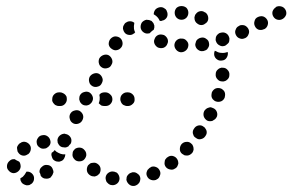

<svg xmlns="http://www.w3.org/2000/svg" viewBox="-20 -591 963 632"><path d="M430 18Q434 16 437 12Q440 9 441 4Q442 0 442 -4Q441 -14 433 -19Q426 -25 417 -24H416Q412 -23 408 -21Q404 -19 401 -15Q398 -12 397 -8Q396 -3 396 1Q398 10 405 16Q412 22 421 21H422Q427 20 430 18ZM69 -26Q68 -26 67 -26Q67 -25 66 -24Q62 -16 55 -9Q51 -6 47 -4Q47 0 48 4Q50 8 52 11Q55 14 59 16Q63 18 68 19Q73 19 77 18Q81 16 85 13Q88 10 90 6Q92 2 92 -2Q93 -11 87 -18Q81 -25 72 -26H71Q70 -26 69 -26ZM363 15Q371 10 373 1Q374 -4 373 -8Q372 -13 370 -16Q368 -20 364 -23Q360 -25 356 -26H355Q346 -28 338 -23Q330 -18 328 -9Q327 -5 328 -1Q329 4 331 8Q334 11 337 14Q341 17 345 18H346Q355 20 363 15ZM506 -12Q510 -21 506 -29Q502 -38 494 -41Q485 -45 476 -41V-40Q472 -39 469 -35Q465 -32 464 -28Q462 -24 462 -19Q462 -15 464 -11Q468 -2 477 1Q485 4 494 1L495 0Q503 -3 506 -12ZM112 -35Q114 -39 118 -42Q125 -49 134 -48Q144 -48 150 -41Q153 -37 154 -33Q156 -29 156 -24Q155 -20 153 -16Q151 -12 148 -9V-8Q141 -2 131 -3Q122 -3 116 -10Q115 -11 115 -11Q115 -12 114 -12Q114 -15 113 -17Q112 -21 110 -24Q110 -25 110 -25Q110 -26 110 -26Q110 -31 112 -35ZM283 -11Q288 -10 292 -10Q296 -11 300 -13Q304 -16 307 -19Q312 -27 311 -36Q310 -45 302 -51Q298 -54 294 -55Q290 -56 285 -55Q281 -55 277 -53Q273 -50 270 -47Q265 -39 266 -30Q267 -21 275 -15Q279 -12 283 -11ZM47 -51Q46 -56 43 -59Q43 -59 43 -59Q43 -59 43 -59Q38 -61 33 -64Q32 -65 30 -66Q29 -67 29 -67Q28 -67 27 -67Q18 -68 11 -61Q4 -55 3 -46V-45Q2 -36 9 -29Q15 -22 24 -21Q33 -21 40 -27Q47 -33 48 -42V-43Q48 -47 47 -51ZM564 -44Q566 -48 567 -52Q567 -57 566 -61Q565 -65 562 -69Q557 -76 547 -78Q538 -79 531 -73H530Q527 -70 524 -66Q522 -62 522 -58Q521 -54 522 -49Q523 -45 526 -41Q532 -34 541 -33Q550 -31 557 -37H558Q562 -40 564 -44ZM192 -72V-71Q190 -67 187 -64Q183 -61 179 -60Q175 -58 171 -59Q166 -59 162 -61Q158 -63 155 -66Q152 -70 151 -74Q150 -77 149 -81Q149 -84 150 -88Q156 -91 160 -97Q165 -91 172 -88Q179 -84 187 -83Q191 -83 195 -83Q195 -80 194 -77Q194 -74 192 -72ZM238 -60Q248 -59 255 -64Q262 -70 264 -79Q265 -89 259 -96Q253 -104 244 -105Q235 -106 227 -101Q224 -98 221 -94Q219 -90 219 -86Q218 -81 219 -77Q220 -73 223 -69L224 -68Q229 -61 238 -60ZM81 -97Q83 -107 78 -114Q75 -118 72 -120Q68 -123 63 -124Q59 -125 55 -124Q50 -123 47 -120H46Q42 -117 40 -114Q37 -110 36 -106Q36 -101 37 -97Q37 -92 40 -89Q45 -81 54 -79Q63 -77 71 -83H72Q79 -88 81 -97ZM612 -87Q615 -90 616 -94Q618 -98 617 -103Q617 -107 615 -111Q614 -115 610 -118Q603 -125 594 -124Q585 -124 578 -117Q572 -110 572 -100Q572 -91 579 -85Q583 -82 587 -80Q591 -79 596 -79Q600 -79 604 -81Q608 -83 611 -86ZM135 -105Q139 -107 142 -111Q145 -114 146 -119Q147 -123 146 -127Q144 -137 137 -142Q129 -148 120 -146Q110 -145 105 -137Q99 -129 101 -120Q102 -111 110 -106Q117 -100 127 -102Q132 -102 135 -105ZM190 -106Q185 -106 181 -108Q177 -110 174 -114Q172 -117 170 -121Q169 -126 169 -130Q170 -139 177 -145Q184 -151 194 -151Q194 -151 195 -150Q204 -149 210 -142Q216 -135 215 -126Q214 -123 214 -121Q213 -119 212 -117Q208 -114 205 -109Q201 -107 198 -106Q194 -105 190 -106Q190 -106 190 -106ZM660 -151Q661 -156 660 -160Q659 -164 656 -168Q654 -172 650 -174Q643 -180 633 -178Q624 -176 619 -168Q616 -164 615 -160Q614 -155 615 -151Q616 -147 618 -143Q621 -139 625 -137Q632 -131 641 -133Q651 -135 656 -143Q659 -147 660 -151ZM210 -199Q212 -190 221 -185Q229 -181 238 -184Q247 -187 251 -195Q256 -204 253 -213Q250 -221 242 -226Q234 -230 225 -227Q216 -225 211 -216Q207 -208 210 -199ZM694 -222Q691 -231 682 -235Q678 -237 674 -238Q670 -238 665 -236Q661 -235 658 -232Q654 -229 652 -225Q648 -216 651 -207Q654 -199 662 -194Q666 -192 671 -192Q675 -192 679 -193Q683 -195 687 -198Q690 -200 692 -204L693 -205Q697 -213 694 -222ZM324 -287H327Q336 -287 343 -280Q350 -274 350 -264Q350 -255 343 -248Q337 -242 327 -242H324Q318 -242 313 -244Q309 -247 305 -251Q307 -256 308 -262Q309 -271 307 -279Q310 -283 314 -285Q319 -287 324 -287ZM193 -248Q200 -255 200 -264Q200 -269 199 -273Q197 -277 194 -280Q191 -283 186 -285Q182 -287 178 -287H174Q165 -287 158 -280Q152 -274 152 -265Q151 -260 153 -256Q155 -252 158 -249Q161 -245 165 -244Q169 -242 174 -242H178Q187 -242 193 -248ZM417 -249Q424 -255 423 -265Q423 -274 417 -280Q410 -287 401 -287H398Q389 -287 382 -280Q376 -274 376 -264Q376 -260 378 -256Q379 -252 383 -248Q386 -245 390 -244Q394 -242 398 -242H401Q410 -242 417 -249ZM241 -268Q240 -264 242 -260Q243 -255 246 -252Q249 -248 253 -246Q257 -244 261 -244Q265 -243 270 -245Q274 -246 277 -249Q281 -252 283 -256Q288 -265 285 -273Q282 -282 274 -287Q266 -291 257 -288Q248 -286 243 -277Q241 -273 241 -268ZM721 -280Q721 -285 719 -289Q717 -293 713 -296Q710 -299 706 -300Q697 -303 688 -299Q680 -294 677 -286V-285Q676 -281 676 -276Q676 -272 678 -268Q680 -264 684 -261Q687 -258 691 -257Q700 -254 709 -258Q717 -262 720 -271V-272Q721 -276 721 -280ZM274 -320Q276 -312 285 -307Q293 -303 302 -306Q311 -308 315 -317Q320 -326 317 -334Q314 -343 306 -348Q298 -352 289 -349Q280 -346 275 -338Q271 -329 274 -320ZM729 -361Q723 -368 714 -368Q709 -369 705 -367Q701 -366 698 -363Q694 -360 692 -356Q690 -352 690 -347Q689 -337 696 -330Q702 -323 711 -323Q715 -322 720 -324Q724 -325 727 -328Q731 -331 733 -335Q735 -339 735 -344Q736 -354 729 -361ZM306 -381Q308 -373 317 -368Q325 -364 334 -367Q343 -369 347 -378Q352 -386 349 -395Q346 -404 338 -409Q330 -413 321 -410Q312 -407 307 -399Q303 -390 306 -381ZM729 -419Q729 -420 729 -420Q728 -419 727 -419H726Q718 -416 709 -417Q700 -417 692 -422Q689 -423 687 -424Q686 -421 685 -417Q685 -414 685 -410Q687 -400 695 -395Q702 -390 712 -392Q721 -393 726 -401Q731 -409 730 -418Q730 -419 729 -419ZM592 -425Q599 -431 600 -441Q601 -450 594 -457Q588 -464 579 -464H578Q569 -465 562 -459Q555 -453 554 -443Q554 -434 560 -427Q566 -420 575 -419H576Q585 -419 592 -425ZM658 -426Q662 -428 664 -432Q667 -436 668 -440Q669 -444 668 -449Q667 -458 659 -463Q652 -469 642 -467Q637 -466 634 -464Q630 -462 627 -458Q625 -455 624 -450Q622 -446 623 -441Q625 -432 632 -427Q640 -421 649 -423H650Q654 -424 658 -426ZM338 -444Q340 -435 348 -430Q356 -424 365 -426Q374 -428 379 -435L380 -436Q385 -444 383 -453Q381 -462 374 -467Q366 -472 357 -471Q348 -469 342 -461Q337 -453 338 -444ZM519 -434Q528 -438 531 -447Q533 -451 533 -455Q533 -460 531 -464Q529 -468 526 -471Q523 -474 519 -476H518Q509 -479 501 -476Q492 -472 489 -463Q485 -455 489 -446Q493 -438 501 -434H502Q510 -431 519 -434ZM719 -440H720Q724 -442 727 -445Q731 -448 733 -451Q735 -455 735 -460Q736 -464 734 -469Q731 -478 723 -482Q715 -486 706 -483H705Q701 -482 698 -479Q694 -476 692 -472Q690 -468 690 -463Q689 -459 691 -455Q694 -446 702 -442Q710 -437 719 -440ZM798 -478Q802 -486 798 -495Q794 -503 786 -507Q777 -510 768 -507V-506Q759 -503 756 -494Q752 -486 756 -477Q760 -468 768 -465Q777 -461 785 -465H786Q795 -469 798 -478ZM422 -514Q422 -515 422 -516Q416 -521 408 -521Q400 -521 394 -516H393Q390 -513 388 -509Q385 -505 385 -501Q384 -496 386 -492Q387 -488 390 -484Q395 -477 405 -476Q414 -475 421 -481H422Q423 -482 423 -483Q424 -483 425 -484Q422 -490 421 -496V-497Q420 -505 422 -514ZM452 -485Q445 -490 443 -499V-500Q442 -509 447 -517Q453 -524 462 -526Q466 -526 471 -525Q475 -524 479 -522Q482 -519 485 -515Q487 -511 488 -507V-506Q488 -503 488 -500Q487 -496 486 -493Q481 -490 477 -486Q475 -484 473 -482Q472 -481 471 -481Q470 -481 469 -481Q460 -479 452 -485ZM861 -508Q864 -517 860 -525Q855 -534 846 -537Q838 -539 829 -535Q820 -531 818 -522Q815 -513 819 -505Q823 -496 832 -493Q841 -491 849 -495H850Q858 -499 861 -508ZM638 -554Q647 -556 655 -550H656Q663 -545 665 -536Q667 -526 662 -519Q659 -515 655 -513Q652 -510 647 -509Q643 -508 638 -509Q634 -510 630 -513Q625 -516 622 -522Q620 -527 620 -534Q621 -537 622 -541Q622 -542 623 -543Q623 -544 624 -544Q629 -552 638 -554ZM505 -567Q510 -568 514 -567Q518 -566 522 -563Q526 -561 528 -557Q530 -553 531 -549Q533 -539 528 -532Q522 -524 513 -523L512 -522Q511 -522 509 -522Q508 -522 506 -522Q505 -524 504 -526Q500 -534 492 -540Q489 -542 486 -544Q486 -552 491 -559Q496 -565 505 -567ZM922 -543Q924 -552 919 -560Q914 -568 905 -570Q896 -572 888 -568V-567Q880 -562 877 -553Q875 -544 880 -536Q885 -528 894 -526Q903 -524 911 -529Q919 -534 922 -543ZM561 -565Q555 -558 555 -549Q555 -540 561 -533Q568 -526 577 -526H578Q587 -526 594 -533Q600 -540 600 -549Q600 -558 594 -565Q587 -571 578 -571H577Q568 -571 561 -565Z"/></svg>

Font: FRB American Cursive Guidelines Dotted Extrabold
Style: Bold Italic
Weight: 800
Italic angle: -25°
Version: Version 2.0;Modular Font Editor K font №1